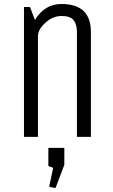

<svg xmlns="http://www.w3.org/2000/svg" viewBox="-20 -685 565 961"><path d="M170 0H100V-650H130L155 -585Q203 -665 288 -665Q435 -665 435 -525V0H365V-525Q365 -563 348.5 -584Q332 -605 288 -605Q244 -605 207 -571Q170 -537 170 -505ZM222 55H302V140L258 256L226 250L246 155L222 146Z"/></svg>

Font: Unica One
Style: Regular
Weight: 400
Designer: Eduardo Rodriguez Tunni
Foundry: Eduardo Rodriguez Tunni
Version: Version 1.001